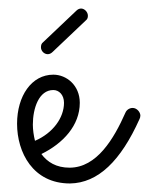

<svg xmlns="http://www.w3.org/2000/svg" viewBox="-20 -415 349 450"><path d="M77 -54C128 -79 167 -121 167 -174C167 -215 136 -240 105 -240C54 -240 20 -190 20 -125C20 -58 57 15 144 15C210 14 263 -38 307 -136C308 -138 309 -141 309 -144C309 -152 301 -162 291 -162C284 -162 277 -158 274 -151C247 -90 207 -22 143 -22C112 -22 91 -35 77 -54ZM62 -85C59 -97 57 -111 57 -123C57 -161 71 -204 105 -204C118 -204 130 -193 130 -174C130 -139 104 -103 62 -85ZM81 -316C77 -313 76 -309 76 -304C76 -296 83 -288 92 -288C96 -288 100 -290 103 -293L181 -367C185 -370 186 -374 186 -378C186 -387 178 -395 170 -395C166 -395 162 -393 159 -390L81 -316Z"/></svg>

Font: Sacramento
Style: Regular
Weight: 400
Designer: Astigmatic (AOETI)
Foundry: Astigmatic (AOETI)
Version: Version 1.000